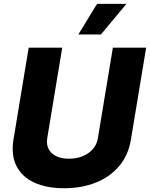

<svg xmlns="http://www.w3.org/2000/svg" viewBox="-20 -977 786 1006"><path d="M571.4 -727.3H745.7L666.2 -246.8Q652.7 -164.1 604.4 -106.9Q556.1 -49.7 481.7 -20.2Q407.3 9.2 316.1 9.2Q224.1 9.2 159.8 -20.2Q95.5 -49.7 66.4 -106.9Q37.3 -164.1 50.8 -246.8L130.3 -727.3H306.1L227.6 -253.6Q219.8 -204.2 251.1 -174.9Q282.3 -145.6 341.3 -145.6Q400.9 -145.6 443 -174.9Q485.1 -204.2 492.9 -253.6ZM390.6 -796.5 488.6 -956.7H642.4L508.9 -796.5Z"/></svg>

Font: Inter UI Extra Bold
Style: Italic
Weight: 800
Italic angle: 9.39999°
Designer: Rasmus Andersson
Foundry: rsms
Version: 3.2;8d6f07862